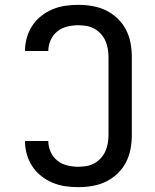

<svg xmlns="http://www.w3.org/2000/svg" viewBox="-20 -763 640 791"><path d="M302 8Q275 8 248 4Q221 0 196 -10.5Q171 -21 149.5 -38Q128 -55 113 -78Q98 -101 90.5 -127.5Q83 -154 83 -181Q83 -182 83 -182Q83 -182 83 -182H179Q179 -182 179 -182Q179 -182 179 -182Q179 -159 188.5 -137.5Q198 -116 216 -101.5Q234 -87 257 -81.5Q280 -76 302 -76Q320 -76 337 -79Q354 -82 369 -90.5Q384 -99 395.5 -111.5Q407 -124 414 -139.5Q421 -155 424 -172Q427 -189 427 -206V-529Q427 -546 424 -563Q421 -580 414 -595.5Q407 -611 395.5 -623.5Q384 -636 369 -644.5Q354 -653 337 -656Q320 -659 302 -659Q280 -659 257 -653.5Q234 -648 216 -633.5Q198 -619 188.5 -597.5Q179 -576 179 -553Q179 -553 179 -553Q179 -553 179 -553H83Q83 -553 83 -553Q83 -553 83 -554Q83 -581 90.5 -607.5Q98 -634 113 -657Q128 -680 149.5 -697Q171 -714 196 -724.5Q221 -735 248 -739Q275 -743 302 -743Q332 -743 361 -738Q390 -733 416 -720.5Q442 -708 463.5 -687.5Q485 -667 498.5 -641.5Q512 -616 517.5 -587Q523 -558 523 -529V-206Q523 -177 517.5 -148Q512 -119 498.5 -93.5Q485 -68 463.5 -47.5Q442 -27 416 -14.5Q390 -2 361 3Q332 8 302 8Z"/></svg>

Font: Iosevka SS04 Medium Extended
Style: Regular
Weight: 500
Width: 7
Monospace: yes
Designer: Belleve Invis
Foundry: Belleve Invis
Version: Version 19.0.0; ttfautohint (v1.8.4)